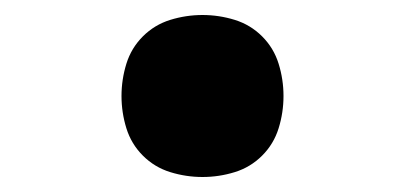

<svg xmlns="http://www.w3.org/2000/svg" viewBox="-20 -228 540 256"><path d="M250 8Q228 8 207 1.5Q186 -5 170.5 -20.5Q155 -36 148.5 -57Q142 -78 142 -100Q142 -122 148.5 -143Q155 -164 170.5 -179.5Q186 -195 207 -201.5Q228 -208 250 -208Q272 -208 293 -201.5Q314 -195 329.5 -179.5Q345 -164 351.5 -143Q358 -122 358 -100Q358 -78 351.5 -57Q345 -36 329.5 -20.5Q314 -5 293 1.5Q272 8 250 8Z"/></svg>

Font: iosevka_custom_sans_ss08 Heavy
Style: Regular
Weight: 900
Designer: Belleve Invis
Foundry: Belleve Invis
Version: Version 10.3.0; ttfautohint (v1.8.3)